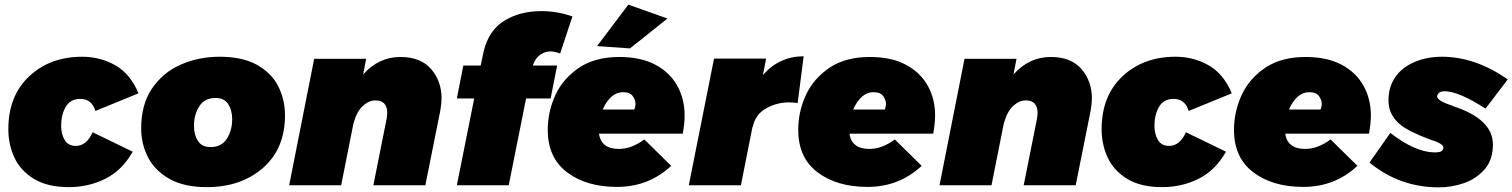

<svg xmlns="http://www.w3.org/2000/svg" viewBox="-20 -800 6530 829"><path d="M277 8Q189 8 131 -25Q70.5 -60.5 43.2 -117.5Q16 -174.5 16 -242Q16 -386 106 -470.5Q196 -555 335 -555Q413 -555 478 -518Q543 -481 578 -397L392 -321Q376 -373 327 -373Q284 -373 264 -339Q244 -305 244 -257Q244 -222 259 -196Q274 -170 307 -170Q354 -170 380 -229L553 -145Q507 -64 434.5 -28Q362 8 277 8Z M872.5 8Q777.5 8 714.5 -26Q649 -62.5 619.2 -120.5Q589.5 -178.5 589.5 -246Q589.5 -347 635 -416Q684 -488 761.5 -521.5Q839 -555 928.5 -555Q1024.5 -555 1087 -521.5Q1152 -485.5 1181.2 -427.8Q1210.5 -370 1210.5 -302Q1210.5 -158 1115.5 -75Q1020.5 8 872.5 8ZM889.5 -165Q936.5 -165 959.5 -201Q982.5 -237 982.5 -285Q982.5 -324 965.5 -350.5Q948.5 -377 910.5 -377Q863.5 -377 840.5 -341Q817.5 -305 817.5 -257Q817.5 -218 834.5 -191.5Q851.5 -165 889.5 -165Z M1816.5 0H1592L1650 -290.5L1652 -311.5Q1652 -366.5 1601 -366.5Q1573 -366.5 1546.8 -342.8Q1520.5 -319 1506 -266.5L1453 0H1228.5L1336.5 -546H1561L1548 -478.5Q1615 -554 1709 -554Q1796.5 -554 1841.5 -501.8Q1886.5 -449.5 1886.5 -375.5Q1886.5 -354.5 1881.5 -324.5Z M2176.5 0H1952.5L2027.5 -375H1952.5L1980.5 -517H2055.5L2067.5 -575Q2089.5 -669 2157.5 -710.5Q2225.5 -752 2316.5 -752Q2387.5 -752 2451.5 -729L2398.5 -569Q2373.5 -578 2356.5 -578Q2333.5 -578 2312.5 -563.8Q2291.5 -549.5 2280.5 -517H2385.5L2357.5 -375H2251.5Z M2700 -591 2558 -601 2693 -780 2862 -720ZM2644 7Q2512 7 2428.5 -56Q2345 -119 2345 -239Q2345 -317.5 2378 -389.5Q2411 -461.5 2483 -509.5Q2552 -554 2654 -554Q2747 -554 2809.8 -520.5Q2872.5 -487 2904.2 -429.8Q2936 -372.5 2936 -302Q2936 -268 2928 -223H2566Q2576 -157 2652 -157Q2707 -157 2762 -198L2878 -84Q2781 7 2644 7ZM2719 -327Q2724 -342 2724 -351Q2724 -368 2712 -385Q2700 -402 2670 -402Q2616 -402 2582 -327Z M3179 0H2954L3063 -547H3288L3274 -476Q3345 -557 3450 -557L3424 -355Q3404 -358 3387 -358Q3335 -358 3288.5 -332.5Q3242 -307 3230 -252H3229Z M3725.5 7Q3593.5 7 3510 -56Q3426.5 -119 3426.5 -239Q3426.5 -317.5 3459.5 -389.5Q3492.5 -461.5 3564.5 -509.5Q3633.5 -554 3735.5 -554Q3828.5 -554 3891.2 -520.5Q3954 -487 3985.8 -429.8Q4017.5 -372.5 4017.5 -302Q4017.5 -268 4009.5 -223H3647.5Q3657.5 -157 3733.5 -157Q3788.5 -157 3843.5 -198L3959.5 -84Q3862.5 7 3725.5 7ZM3800.5 -327Q3805.5 -342 3805.5 -351Q3805.5 -368 3793.5 -385Q3781.5 -402 3751.5 -402Q3697.5 -402 3663.5 -327Z M4624.5 0H4400L4458 -290.5L4460 -311.5Q4460 -366.5 4409 -366.5Q4381 -366.5 4354.8 -342.8Q4328.5 -319 4314 -266.5L4261 0H4036.5L4144.5 -546H4369L4356 -478.5Q4423 -554 4517 -554Q4604.5 -554 4649.5 -501.8Q4694.5 -449.5 4694.5 -375.5Q4694.5 -354.5 4689.5 -324.5Z M4997.5 8Q4909.5 8 4851.5 -25Q4791 -60.5 4763.8 -117.5Q4736.5 -174.5 4736.5 -242Q4736.5 -386 4826.5 -470.5Q4916.5 -555 5055.5 -555Q5133.5 -555 5198.5 -518Q5263.5 -481 5298.5 -397L5112.5 -321Q5096.5 -373 5047.5 -373Q5004.5 -373 4984.5 -339Q4964.5 -305 4964.5 -257Q4964.5 -222 4979.5 -196Q4994.5 -170 5027.5 -170Q5074.5 -170 5100.5 -229L5273.5 -145Q5227.5 -64 5155 -28Q5082.5 8 4997.5 8Z M5607 7Q5475 7 5391.5 -56Q5308 -119 5308 -239Q5308 -317.5 5341 -389.5Q5374 -461.5 5446 -509.5Q5515 -554 5617 -554Q5710 -554 5772.8 -520.5Q5835.5 -487 5867.2 -429.8Q5899 -372.5 5899 -302Q5899 -268 5891 -223H5529Q5539 -157 5615 -157Q5670 -157 5725 -198L5841 -84Q5744 7 5607 7ZM5682 -327Q5687 -342 5687 -351Q5687 -368 5675 -385Q5663 -402 5633 -402Q5579 -402 5545 -327Z M6192 9Q6024 9 5893 -98L5983 -226Q6092 -142 6175 -142Q6196.5 -142 6204.2 -147.5Q6212 -153 6212 -164Q6212 -180 6151 -199Q6117 -211 6074 -232Q5975 -280 5975 -366Q5975 -409 5990 -441.8Q6005 -474.5 6031 -497.2Q6057 -520 6091.5 -534Q6144 -555 6206 -555Q6350 -555 6490 -457L6394 -331Q6278 -406 6217 -406Q6189 -406 6185 -384Q6185 -365 6252 -343L6253 -342Q6426 -286 6426 -176Q6426 -113 6393 -72Q6355 -28 6301.5 -9.5Q6248 9 6192 9Z"/></svg>

Font: Argentum Sans Black
Style: Italic
Weight: 900
Italic angle: -11°
Designer: Julieta Ulanovsky (font), Cristiano Sobral (main changes and remaster)
Foundry: Julieta Ulanovsky (font), Cristiano Sobral (main changes and remaster)
Version: Version 2.007;June 15, 2022;FontCreator 14.0.0.2814 64-bit; 